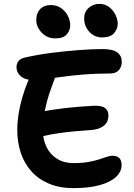

<svg xmlns="http://www.w3.org/2000/svg" viewBox="-20 -963 691 990"><path d="M359 7Q287 7 232.5 -16Q178 -39 141.5 -80Q105 -121 87 -175.5Q69 -230 69 -293Q69 -331 75.5 -373.5Q82 -416 94.5 -459Q107 -502 123 -541Q137 -578 161.5 -600Q186 -622 218 -622Q236 -622 248 -616Q260 -610 265 -597.5Q270 -585 265 -566Q253 -535 238 -492Q223 -449 212.5 -398Q202 -347 201 -293Q201 -243 220 -204.5Q239 -166 274.5 -144Q310 -122 358 -122Q404 -122 436.5 -128Q469 -134 492 -141.5Q515 -149 531 -154.5Q547 -160 559 -160Q584 -160 595.5 -147.5Q607 -135 607 -112Q607 -78 578.5 -51Q550 -24 494.5 -8.5Q439 7 359 7ZM183 -257Q161 -252 148 -260Q135 -268 130 -284Q125 -300 125 -318Q125 -342 143 -360.5Q161 -379 191 -386Q219 -392 251 -397Q283 -402 318.5 -406Q354 -410 392 -413Q430 -416 469 -418Q508 -418 523.5 -404.5Q539 -391 539 -369Q539 -332 514 -313.5Q489 -295 452 -293Q410 -290 371.5 -286.5Q333 -283 299.5 -278.5Q266 -274 237 -268.5Q208 -263 183 -257ZM154 -550Q110 -550 87.5 -569.5Q65 -589 65 -616Q65 -631 73 -645Q81 -659 107 -666Q172 -681 246.5 -690.5Q321 -700 390 -705Q459 -710 508 -710Q562 -710 585 -692.5Q608 -675 608 -644Q608 -619 593 -601.5Q578 -584 546 -584Q474 -584 412.5 -579Q351 -574 301.5 -567Q252 -560 214.5 -555Q177 -550 154 -550ZM506 -770Q468 -770 441 -798.5Q414 -827 414 -869Q414 -901 437 -922Q460 -943 492 -943Q522 -943 543 -926.5Q564 -910 575.5 -886.5Q587 -863 587 -840Q587 -815 568.5 -792.5Q550 -770 506 -770ZM265 -765Q237 -765 215 -778.5Q193 -792 180 -814Q167 -836 167 -860Q167 -895 187 -916Q207 -937 241 -937Q273 -937 295.5 -921Q318 -905 330 -881Q342 -857 342 -833Q342 -806 324 -785.5Q306 -765 265 -765Z"/></svg>

Font: Shantell Sans SemiBold
Style: Regular
Weight: 600
Designer: Stephen Nixon, Anya Danilova, Shantell Martin
Foundry: Arrow Type
Version: Version 1.011;[c5ecc13dd]